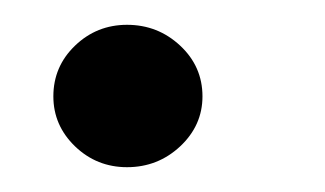

<svg xmlns="http://www.w3.org/2000/svg" viewBox="-20 -125 261 154"><path d="M81.9 9.1Q57.6 9.1 40.2 -7.6Q22.8 -24.4 22.8 -47.7Q22.8 -71.7 40.2 -88.4Q57.6 -105.1 81.9 -105.1Q106.6 -105.1 124.5 -88.4Q142.4 -71.7 142.4 -47.7Q142.4 -24.4 124.5 -7.6Q106.6 9.1 81.9 9.1Z"/></svg>

Font: Alumni Sans Thin
Style: Italic
Weight: 100
Italic angle: -8°
Designer: Robert E. Leuschke
Foundry: Robert E. Leuschke
Version: Version 1.016